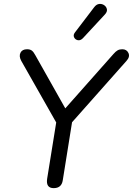

<svg xmlns="http://www.w3.org/2000/svg" viewBox="-20 -967 688 994"><path d="M258 7Q217 7 224 -41L271 -333L90 -652Q77 -676 86 -694Q95 -712 120 -712Q136 -712 145 -705Q154 -698 163 -681L318 -406L567 -687Q579 -701 589 -706.5Q599 -712 613 -712Q636 -712 645 -692.5Q654 -673 635 -652L353 -334L305 -34Q299 7 258 7ZM409 -769Q396 -756 382.5 -759Q369 -762 363.5 -774Q358 -786 368 -799L467 -929Q479 -945 493.5 -946.5Q508 -948 519.5 -940Q531 -932 533.5 -919Q536 -906 523 -892Z"/></svg>

Font: Nunito
Style: Italic
Weight: 400
Italic angle: -9°
Designer: Vernon Adams
Foundry: Vernon Adams
Version: Version 3.601; ttfautohint (v1.8.2.53-6de2)